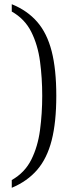

<svg xmlns="http://www.w3.org/2000/svg" viewBox="-20 -772 333 914"><path d="M36 85Q98 50 129 -12Q160 -74 170.5 -153Q181 -232 181 -316Q181 -401 170.5 -479.5Q160 -558 129 -620Q98 -682 36 -717V-752Q110 -722 157 -668Q204 -614 226 -528Q248 -442 248 -316Q248 -190 226 -104Q204 -18 157 36.5Q110 91 36 122Z"/></svg>

Font: Noto Serif Armenian SemiCondensed Light
Style: Regular
Weight: 300
Width: 4
Designer: Monotype Design Team
Foundry: Monotype Imaging Inc.
Version: Version 2.008; ttfautohint (v1.8.4.7-5d5b)